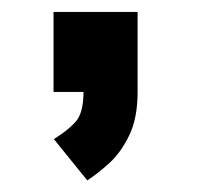

<svg xmlns="http://www.w3.org/2000/svg" viewBox="-20 -158 340 330"><path d="M72 0V-137.5H216.5V0Q216.5 45 202.2 74.5Q188 104 168 122.2Q148 140.5 130 152L72.5 81Q95 67.5 109.2 52.2Q123.5 37 123.5 0Z"/></svg>

Font: Trispace Condensed SemiBold
Style: Regular
Weight: 600
Width: 3
Designer: Tyler Finck
Foundry: Etcetera Type Company
Version: Version 1.210; ttfautohint (v1.8.3)